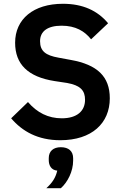

<svg xmlns="http://www.w3.org/2000/svg" viewBox="-20 -730 651 1016"><path d="M299 12C466 12 561 -78 561 -210C561 -325 495 -388 354 -413L289 -425C222 -437 192 -459 192 -512C192 -564 231 -594 306 -594C380 -594 428 -565 462 -522L552 -607C496 -674 418 -710 313 -710C157 -710 60 -629 60 -504C60 -390 128 -323 269 -301L335 -291C408 -278 430 -249 430 -202C430 -143 388 -104 307 -104C235 -104 176 -134 128 -190L39 -104C98 -35 180 12 299 12ZM302 49C262 49 238 70 238 107V117C238 144 250 170 283 173C274 211 257 237 225 266H302C338 234 367 177 367 120V107C367 70 343 49 302 49Z"/></svg>

Font: Braiins Sans SemiBold
Style: Regular
Weight: 600
Designer: Mike Abbink, Paul van der Laan, Pieter van Rosmalen, Jiri Chlebus, Lubos Buracinsky
Foundry: Bold Monday, Sudetype
Version: Version 1.000;hotconv 1.0.109;makeotfexe 2.5.65596